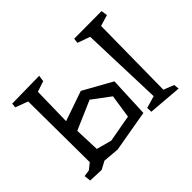

<svg xmlns="http://www.w3.org/2000/svg" viewBox="-119 -714 924 924"><g transform="rotate(-45 343.0 -251.5)"><path d="M647 -23 650 4 478 -10 477 -37 539 -55 525 -473 461 -496 464 -521 651 -522 656 -490 599 -473 594 -44ZM243 -48 382 -73 400 -193 309 -261 161 -197 166 -69ZM309 -321 456 -239 447 -33 235 4 152 -3 111 19 36 16 32 -18 66 -23 97 -48 94 -464 30 -488 32 -511 219 -514 214 -482 160 -464 156 -268Z"/></g></svg>

Font: Underdog
Style: Regular
Weight: 400
Designer: Sergey Steblina
Foundry: Sergey Steblina, Jovanny Lemonad
Version: Version 1.001; ttfautohint (v0.9)